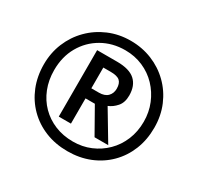

<svg xmlns="http://www.w3.org/2000/svg" viewBox="-155 -910 1142 1106"><g transform="rotate(30 416.0 -357.0)"><path d="M274 -138V-580H407Q489 -580 527 -545.5Q565 -511 565 -446Q565 -399 541 -371.5Q517 -344 487 -332L603 -138H512L417 -306H355V-138ZM405 -373Q444 -373 463.5 -393Q483 -413 483 -444Q483 -479 465.5 -495Q448 -511 404 -511H355V-373ZM416 10Q336 10 269 -17Q202 -44 152.5 -93.5Q103 -143 76 -210Q49 -277 49 -357Q49 -433 76.5 -499.5Q104 -566 154 -616.5Q204 -667 271 -695.5Q338 -724 416 -724Q492 -724 558.5 -697Q625 -670 675.5 -620.5Q726 -571 754.5 -504Q783 -437 783 -357Q783 -277 756 -210Q729 -143 679.5 -93.5Q630 -44 563 -17Q496 10 416 10ZM416 -54Q478 -54 531.5 -76.5Q585 -99 626 -139.5Q667 -180 690 -235.5Q713 -291 713 -357Q713 -420 690.5 -475Q668 -530 628 -572Q588 -614 533.5 -637.5Q479 -661 416 -661Q331 -661 263 -622Q195 -583 156 -514.5Q117 -446 117 -357Q117 -291 139 -235.5Q161 -180 201 -139.5Q241 -99 295.5 -76.5Q350 -54 416 -54Z"/></g></svg>

Font: Noto Sans Sundanese
Style: Regular
Weight: 400
Designer: Monotype Design Team (Regular), Sérgio L. Martins (other weights)
Foundry: Monotype Imaging Inc.
Version: Version 2.003